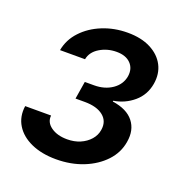

<svg xmlns="http://www.w3.org/2000/svg" viewBox="-106 -643 710 744"><g transform="rotate(20 249.5 -271.0)"><path d="M202.6 6.8Q143.6 6.8 100.1 -12.7Q56.6 -32.2 35.4 -66.7Q14.2 -101.1 20.5 -146H127.4Q124 -117.7 149.9 -99.1Q175.8 -80.6 216.8 -80.6Q246.1 -80.6 270 -90.8Q293.9 -101.1 309.8 -119.1Q325.7 -137.2 329.1 -159.7Q335.4 -196.8 308.8 -218.5Q282.2 -240.2 231.9 -240.2H193.8L205.6 -313H243.7Q287.6 -313 318.6 -334.5Q349.6 -356 355.5 -391.1Q360.4 -423.8 340.3 -444.3Q320.3 -464.8 282.2 -464.8Q244.1 -464.8 213.1 -446Q182.1 -427.2 176.3 -396H73.2Q81.5 -441.4 113.8 -475.8Q146 -510.3 194.1 -529.8Q242.2 -549.3 297.4 -549.3Q353.5 -549.3 392.3 -529.3Q431.2 -509.3 449 -475.1Q466.8 -440.9 459.5 -397.5Q451.2 -349.6 415.8 -319.6Q380.4 -289.6 334 -282.2L333.5 -278.8Q394 -270 420.9 -235.8Q447.8 -201.7 439 -150.9Q431.6 -104.5 398.4 -69.1Q365.2 -33.7 314.5 -13.4Q263.7 6.8 202.6 6.8Z"/></g></svg>

Font: Inter 16pt Medium
Style: Italic
Weight: 500
Italic angle: -9.3988°
Version: Version 4.001;git-66647c0bb